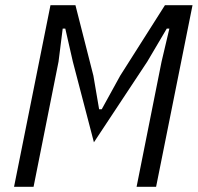

<svg xmlns="http://www.w3.org/2000/svg" viewBox="-20 -718 760 738"><path d="M601 -481 631 -608H621L546 -481L341 -171L260 -481L231 -608H221L205 -481L109 0H34L174 -698H270L339 -427L361 -298H371L442 -427L614 -698H720L580 0H505Z"/></svg>

Font: IBM Plex Sans Condensed
Style: Italic
Weight: 400
Width: 3
Italic angle: -11°
Designer: Mike Abbink, Paul van der Laan, Pieter van Rosmalen
Foundry: Bold Monday
Version: Version 1.3